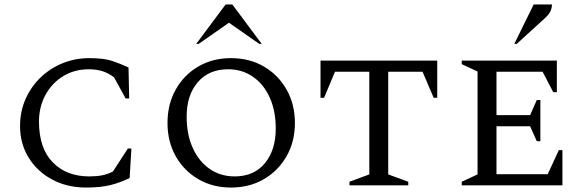

<svg xmlns="http://www.w3.org/2000/svg" viewBox="-20 -832 2615 862"><path d="M367 10Q281 10 214 -26Q147 -62 108.5 -124.5Q70 -187 70 -266Q70 -332 95 -388Q120 -444 163 -485Q206 -526 262 -548.5Q318 -571 381 -571Q446 -571 483.5 -558.5Q521 -546 557 -529L560 -390H544L492 -485Q465 -505 438 -513Q411 -521 379 -521Q314 -521 263.5 -490Q213 -459 184 -405.5Q155 -352 155 -286Q155 -167 216.5 -103.5Q278 -40 381 -40Q414 -40 439 -45Q464 -50 487 -62L554 -165H570L562 -33Q525 -14 479.5 -2Q434 10 367 10Z M1017 10Q935 10 870.5 -27.5Q806 -65 769 -130.5Q732 -196 732 -280Q732 -364 769 -430Q806 -496 870.5 -533.5Q935 -571 1017 -571Q1100 -571 1164.5 -533.5Q1229 -496 1266.5 -430Q1304 -364 1304 -280Q1304 -196 1266.5 -130.5Q1229 -65 1164.5 -27.5Q1100 10 1017 10ZM1034 -40Q1120 -40 1169 -99Q1218 -158 1218 -255Q1218 -334 1191 -394Q1164 -454 1115.5 -487.5Q1067 -521 1004 -521Q918 -521 868 -463Q818 -405 818 -308Q818 -228 845.5 -167.5Q873 -107 921.5 -73.5Q970 -40 1034 -40ZM861 -635 993 -812H1023L1155 -635H1144L1008 -730L872 -635Z M1549 0V-16L1638 -49V-510H1484L1435 -393H1419V-560H1943V-393H1927L1877 -510H1723V-49L1813 -16V0Z M2053 0V-16L2124 -49V-511L2053 -544V-560H2480V-418H2464L2416 -510H2209V-315H2360L2390 -383H2406V-198H2390L2360 -265H2209V-50H2439L2489 -158H2505V0ZM2289 -635 2376 -812H2458Q2458 -797 2451.5 -782Q2445 -767 2425 -749L2300 -635Z"/></svg>

Font: Spectral SC
Style: Regular
Weight: 400
Designer: Jean-Baptiste Levee
Foundry: Production Type
Version: Version 2.001